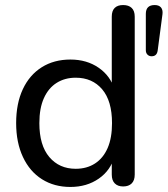

<svg xmlns="http://www.w3.org/2000/svg" viewBox="-20 -732 664 761"><path d="M259 9Q195 9 146.5 -21.5Q98 -52 71 -109.5Q44 -167 44 -244Q44 -322 70.5 -378.5Q97 -435 145.5 -465.5Q194 -496 259 -496Q324 -496 371 -463.5Q418 -431 434 -377H423V-666Q423 -689 434.5 -700.5Q446 -712 468 -712Q490 -712 502 -700.5Q514 -689 514 -666V-40Q514 -17 502 -5Q490 7 468 7Q447 7 435 -5Q423 -17 423 -40V-131L434 -113Q419 -57 371.5 -24Q324 9 259 9ZM280 -63Q324 -63 356.5 -84Q389 -105 406.5 -145Q424 -185 424 -244Q424 -332 385 -378Q346 -424 280 -424Q237 -424 204.5 -403.5Q172 -383 154 -343Q136 -303 136 -244Q136 -156 175.5 -109.5Q215 -63 280 -63ZM581 -509Q571 -509 564.5 -515.5Q558 -522 558 -533V-677Q558 -712 593 -712Q610 -712 618 -702.5Q626 -693 624 -676L605 -532Q602 -509 581 -509Z"/></svg>

Font: Nunito Medium
Style: Regular
Weight: 500
Designer: Vernon Adams
Foundry: Vernon Adams
Version: Version 3.601